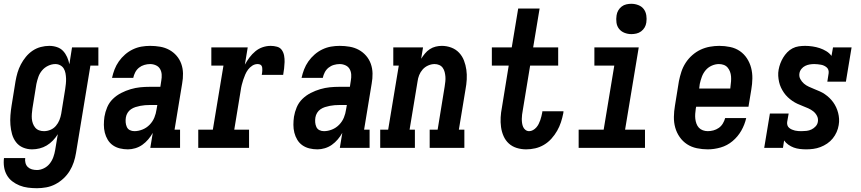

<svg xmlns="http://www.w3.org/2000/svg" viewBox="-25 -780 4545 1013"><path d="M170 213Q146 213 122.5 210Q99 207 78 198.5Q57 190 39.5 176.5Q22 163 11 143.5Q0 124 -3.5 101Q-7 78 -4 54H108Q106 67 109.5 80Q113 93 122 101.5Q131 110 143.5 113.5Q156 117 170 117Q188 117 206.5 108Q225 99 237.5 83Q250 67 256.5 48.5Q263 30 266 12L280 -72Q269 -54 254 -38.5Q239 -23 221.5 -12.5Q204 -2 184 3Q164 8 144 8Q119 8 96.5 -1.5Q74 -11 59.5 -30Q45 -49 38.5 -72.5Q32 -96 30 -121Q28 -146 30 -171.5Q32 -197 36 -222L57 -352Q61 -375 67.5 -397Q74 -419 85 -440Q96 -461 111.5 -480Q127 -499 147 -512.5Q167 -526 190 -532Q213 -538 235 -538Q256 -538 275.5 -531.5Q295 -525 308 -511Q321 -497 329 -479Q337 -461 341 -441L355 -530H494V-434H452L376 27Q372 52 364 76Q356 100 342.5 122Q329 144 309.5 162Q290 180 267 192Q244 204 219 208.5Q194 213 170 213ZM207 -88Q224 -88 241 -95Q258 -102 270 -116Q282 -130 288.5 -146.5Q295 -163 298 -180L319 -310Q321 -324 322.5 -338Q324 -352 323.5 -366Q323 -380 320.5 -393.5Q318 -407 311.5 -418Q305 -429 293 -435.5Q281 -442 267 -442Q248 -442 229 -433Q210 -424 197 -408.5Q184 -393 177.5 -374.5Q171 -356 167 -337L146 -207Q144 -193 143 -179.5Q142 -166 143 -153.5Q144 -141 148.5 -128.5Q153 -116 161 -106.5Q169 -97 181 -92.5Q193 -88 207 -88Z M650 8Q628 8 607.5 3Q587 -2 570.5 -13.5Q554 -25 543.5 -42.5Q533 -60 528 -80Q523 -100 523 -121.5Q523 -143 526 -164Q530 -189 540.5 -214Q551 -239 570.5 -258Q590 -277 614.5 -289.5Q639 -302 664.5 -309.5Q690 -317 715 -319.5Q740 -322 766 -322H821L826 -355Q829 -371 828 -387Q827 -403 819.5 -416Q812 -429 797.5 -435.5Q783 -442 767 -442Q752 -442 736.5 -437.5Q721 -433 708.5 -423Q696 -413 688.5 -398.5Q681 -384 678 -369H566Q571 -392 579.5 -414Q588 -436 602 -456Q616 -476 635 -492.5Q654 -509 676 -519.5Q698 -530 721 -534Q744 -538 767 -538Q794 -538 820 -533.5Q846 -529 868 -517Q890 -505 906.5 -486Q923 -467 931.5 -443Q940 -419 940.5 -392.5Q941 -366 936 -339L896 -96H925V0H768L781 -79Q771 -61 757 -44.5Q743 -28 726 -16Q709 -4 689 2Q669 8 650 8ZM684 -88Q705 -88 726.5 -96.5Q748 -105 764.5 -122Q781 -139 789.5 -160Q798 -181 801 -203L805 -226H766Q753 -226 740.5 -225Q728 -224 715 -221.5Q702 -219 689.5 -215Q677 -211 666 -203.5Q655 -196 648 -184.5Q641 -173 639 -160Q637 -147 638 -134.5Q639 -122 644 -110.5Q649 -99 660 -93.5Q671 -88 684 -88Z M1021 0V-96H1098L1154 -434H1090V-530H1282L1267 -439Q1278 -459 1291.5 -477Q1305 -495 1322.5 -509.5Q1340 -524 1361 -531Q1382 -538 1403 -538Q1420 -538 1436.5 -533.5Q1453 -529 1462 -516Q1471 -503 1474 -486.5Q1477 -470 1476.5 -453Q1476 -436 1474 -419Q1472 -402 1469 -385H1356Q1357 -391 1358 -397Q1359 -403 1359 -409.5Q1359 -416 1358.5 -422Q1358 -428 1355 -433Q1352 -438 1346 -440Q1340 -442 1334 -442Q1319 -442 1306 -433.5Q1293 -425 1284 -413Q1275 -401 1269 -387Q1263 -373 1258.5 -359.5Q1254 -346 1250.5 -332Q1247 -318 1245 -303L1211 -96H1289V0Z M1650 8Q1628 8 1607.5 3Q1587 -2 1570.5 -13.5Q1554 -25 1543.5 -42.5Q1533 -60 1528 -80Q1523 -100 1523 -121.5Q1523 -143 1526 -164Q1530 -189 1540.5 -214Q1551 -239 1570.5 -258Q1590 -277 1614.5 -289.5Q1639 -302 1664.5 -309.5Q1690 -317 1715 -319.5Q1740 -322 1766 -322H1821L1826 -355Q1829 -371 1828 -387Q1827 -403 1819.5 -416Q1812 -429 1797.5 -435.5Q1783 -442 1767 -442Q1752 -442 1736.5 -437.5Q1721 -433 1708.5 -423Q1696 -413 1688.5 -398.5Q1681 -384 1678 -369H1566Q1571 -392 1579.5 -414Q1588 -436 1602 -456Q1616 -476 1635 -492.5Q1654 -509 1676 -519.5Q1698 -530 1721 -534Q1744 -538 1767 -538Q1794 -538 1820 -533.5Q1846 -529 1868 -517Q1890 -505 1906.5 -486Q1923 -467 1931.5 -443Q1940 -419 1940.5 -392.5Q1941 -366 1936 -339L1896 -96H1925V0H1768L1781 -79Q1771 -61 1757 -44.5Q1743 -28 1726 -16Q1709 -4 1689 2Q1669 8 1650 8ZM1684 -88Q1705 -88 1726.5 -96.5Q1748 -105 1764.5 -122Q1781 -139 1789.5 -160Q1798 -181 1801 -203L1805 -226H1766Q1753 -226 1740.5 -225Q1728 -224 1715 -221.5Q1702 -219 1689.5 -215Q1677 -211 1666 -203.5Q1655 -196 1648 -184.5Q1641 -173 1639 -160Q1637 -147 1638 -134.5Q1639 -122 1644 -110.5Q1649 -99 1660 -93.5Q1671 -88 1684 -88Z M1981 0V-96H2023L2079 -434H2050V-530H2207L2197 -470Q2206 -484 2217 -497.5Q2228 -511 2242.5 -520.5Q2257 -530 2273.5 -534Q2290 -538 2306 -538Q2332 -538 2356 -529Q2380 -520 2397 -502Q2414 -484 2423 -460.5Q2432 -437 2435.5 -412Q2439 -387 2437.5 -360.5Q2436 -334 2431 -308L2396 -96H2425V0H2242V-96H2284L2321 -323Q2323 -336 2324.5 -349.5Q2326 -363 2325 -375.5Q2324 -388 2321 -400Q2318 -412 2311 -422Q2304 -432 2292.5 -437Q2281 -442 2268 -442Q2251 -442 2234 -434.5Q2217 -427 2205 -413.5Q2193 -400 2186.5 -383.5Q2180 -367 2178 -350L2136 -96H2164V0Z M2751 8Q2725 8 2701 0.5Q2677 -7 2659.5 -23Q2642 -39 2632 -61.5Q2622 -84 2618.5 -109.5Q2615 -135 2616.5 -161Q2618 -187 2623 -212L2659 -434H2570V-530H2675L2709 -735H2822L2788 -530H2920V-434H2772L2733 -197Q2731 -186 2729.5 -175Q2728 -164 2728 -152.5Q2728 -141 2729.5 -130.5Q2731 -120 2735 -110.5Q2739 -101 2747.5 -94.5Q2756 -88 2767 -88Q2777 -88 2787 -93.5Q2797 -99 2804.5 -107.5Q2812 -116 2817 -126Q2822 -136 2825.5 -146Q2829 -156 2831.5 -166.5Q2834 -177 2836 -187Q2836 -189 2836 -190Q2836 -191 2837 -193H2948Q2948 -190 2947.5 -187.5Q2947 -185 2947 -183Q2942 -158 2934.5 -135Q2927 -112 2914.5 -90Q2902 -68 2884.5 -48.5Q2867 -29 2845 -16Q2823 -3 2799 2.5Q2775 8 2751 8Z M3028 0V-96H3160L3216 -434H3111V-530H3345L3273 -96H3378V0ZM3306 -600Q3287 -600 3269.5 -607Q3252 -614 3241 -628Q3230 -642 3227.5 -661Q3225 -680 3228 -699Q3230 -713 3237 -725Q3244 -737 3255 -745.5Q3266 -754 3279.5 -757Q3293 -760 3306 -760Q3325 -760 3343 -753Q3361 -746 3371.5 -732Q3382 -718 3385 -699Q3388 -680 3385 -661Q3383 -647 3376 -635Q3369 -623 3357.5 -614.5Q3346 -606 3332.5 -603Q3319 -600 3306 -600Z M3709 8Q3680 8 3651.5 2Q3623 -4 3600 -19Q3577 -34 3561 -57Q3545 -80 3537.5 -107Q3530 -134 3530.5 -163.5Q3531 -193 3536 -222L3557 -352Q3562 -377 3570 -401.5Q3578 -426 3592.5 -448.5Q3607 -471 3627.5 -489Q3648 -507 3671.5 -518Q3695 -529 3720.5 -533.5Q3746 -538 3770 -538Q3799 -538 3827.5 -532Q3856 -526 3878.5 -510.5Q3901 -495 3916 -472Q3931 -449 3938 -422Q3945 -395 3944.5 -366Q3944 -337 3939 -308L3924 -217H3648L3646 -207Q3644 -193 3643 -179.5Q3642 -166 3643.5 -153Q3645 -140 3649.5 -127.5Q3654 -115 3662.5 -106Q3671 -97 3683.5 -92.5Q3696 -88 3709 -88Q3724 -88 3739 -92Q3754 -96 3767 -105Q3780 -114 3788.5 -128Q3797 -142 3801 -157H3912Q3904 -122 3886 -90.5Q3868 -59 3840 -35.5Q3812 -12 3777.5 -2Q3743 8 3709 8ZM3664 -313H3828L3829 -323Q3831 -337 3832 -350.5Q3833 -364 3832 -377Q3831 -390 3826.5 -402Q3822 -414 3814 -423.5Q3806 -433 3794 -437.5Q3782 -442 3768 -442Q3749 -442 3730 -433.5Q3711 -425 3698 -409.5Q3685 -394 3678 -375Q3671 -356 3667 -337Z M4229 8Q4212 8 4195 6Q4178 4 4163 -1.5Q4148 -7 4134.5 -16.5Q4121 -26 4112 -39L4106 0H4007L4037 -181H4136L4128 -136Q4127 -127 4129.5 -119Q4132 -111 4138.5 -105.5Q4145 -100 4153 -96.5Q4161 -93 4169.5 -91Q4178 -89 4187 -88.5Q4196 -88 4204 -88Q4217 -88 4230.5 -89.5Q4244 -91 4256.5 -97Q4269 -103 4278.5 -113.5Q4288 -124 4290 -137Q4293 -154 4285.5 -168.5Q4278 -183 4266 -192.5Q4254 -202 4239.5 -208.5Q4225 -215 4210.5 -220.5Q4196 -226 4182 -232.5Q4168 -239 4155 -248Q4142 -257 4131 -267.5Q4120 -278 4111 -291Q4102 -304 4095.5 -318Q4089 -332 4085.5 -347.5Q4082 -363 4081 -379.5Q4080 -396 4083 -412Q4086 -429 4092 -445Q4098 -461 4107 -476Q4116 -491 4128.5 -504Q4141 -517 4156.5 -525Q4172 -533 4189 -535.5Q4206 -538 4223 -538Q4242 -538 4262 -535Q4282 -532 4300 -526Q4318 -520 4334.5 -510Q4351 -500 4362 -485L4370 -530H4468L4438 -349H4340L4347 -394Q4348 -403 4345.5 -411Q4343 -419 4336.5 -424.5Q4330 -430 4322.5 -433.5Q4315 -437 4306.5 -438.5Q4298 -440 4289 -441Q4280 -442 4271 -442Q4259 -442 4247 -440Q4235 -438 4223.5 -432.5Q4212 -427 4203.5 -416.5Q4195 -406 4193 -394Q4190 -377 4197.5 -363Q4205 -349 4216.5 -339Q4228 -329 4242.5 -322.5Q4257 -316 4271.5 -310Q4286 -304 4300 -298Q4314 -292 4327 -283Q4340 -274 4351 -263.5Q4362 -253 4371 -240.5Q4380 -228 4386.5 -214Q4393 -200 4397 -184.5Q4401 -169 4402 -153Q4403 -137 4400 -120Q4397 -101 4389 -83Q4381 -65 4368.5 -49.5Q4356 -34 4339 -22.5Q4322 -11 4303.5 -4Q4285 3 4266 5.5Q4247 8 4229 8Z"/></svg>

Font: Iosevka Curly Slab Oblique
Style: Bold
Weight: 700
Italic angle: -9°
Monospace: yes
Designer: Belleve Invis
Foundry: Belleve Invis
Version: Version 11.1.0; ttfautohint (v1.8.3)